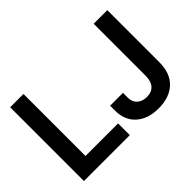

<svg xmlns="http://www.w3.org/2000/svg" viewBox="-132 -1029 1339 1339"><g transform="rotate(-45 538.0 -359.0)"><path d="M59.1 0V-727.5H190.4V-115.7H511.7V0ZM786.1 10.7Q683.1 10.7 621.3 -43.5Q559.6 -97.7 559.6 -195.3V-242.2H686.5V-194.3Q686.5 -152.3 713.6 -127.9Q740.7 -103.5 784.7 -103.5Q832 -103.5 857.4 -132.3Q882.8 -161.1 882.8 -215.8V-727.5H1017.1V-214.4Q1017.1 -106 955.8 -47.6Q894.5 10.7 786.1 10.7Z"/></g></svg>

Font: Inter Display Semi Bold
Style: Regular
Weight: 600
Designer: Rasmus Andersson
Foundry: rsms
Version: Version 4.000;git-37864ae